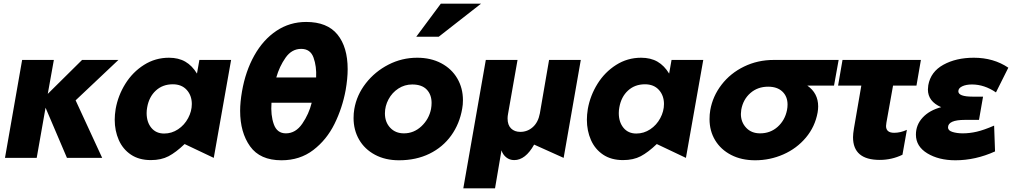

<svg xmlns="http://www.w3.org/2000/svg" viewBox="-20 -856 5493 1041"><path d="M272 -531H100L7 0H179L227 -272L343 0H534L390 -312L622 -531H425L239 -347Z M917 -399Q965 -399 992.5 -368.5Q1020 -338 1020 -292Q1020 -253 1000 -215.5Q980 -178 945.5 -155Q911 -132 870 -132Q826 -132 800.5 -163Q775 -194 775 -243Q775 -258 778 -274Q788 -331 825 -365Q862 -399 917 -399ZM1233 -531H1061L1048 -457Q1022 -500 985 -521.5Q948 -543 896 -543Q822 -543 760.5 -504Q699 -465 659.5 -401.5Q620 -338 607 -265Q602 -233 602 -207Q602 -147 624 -97Q646 -47 690 -17.5Q734 12 798 12Q854 12 894 -9Q934 -30 981 -75L1139 0Z M1865 -481Q1865 -601 1809.5 -669Q1754 -737 1640 -737Q1551 -737 1479 -689Q1407 -641 1359 -555.5Q1311 -470 1292 -360Q1282 -302 1282 -255Q1282 -138 1336 -62.5Q1390 13 1506 13Q1606 13 1678.5 -42.5Q1751 -98 1793.5 -184Q1836 -270 1854 -367Q1865 -430 1865 -481ZM1613 -591Q1663 -591 1680 -543.5Q1697 -496 1694 -436H1478Q1495 -496 1528.5 -543.5Q1562 -591 1613 -591ZM1530 -133Q1482 -133 1464.5 -182.5Q1447 -232 1452 -299H1670Q1655 -238 1619 -185.5Q1583 -133 1530 -133Z M2486 -267Q2490 -288 2490 -313Q2490 -378 2459.5 -430.5Q2429 -483 2372.5 -513Q2316 -543 2242 -543Q2159 -543 2086 -505.5Q2013 -468 1963.5 -404.5Q1914 -341 1901 -265Q1897 -242 1897 -216Q1897 -151 1927 -99Q1957 -47 2013 -17Q2069 13 2143 13Q2236 13 2308.5 -22.5Q2381 -58 2426.5 -121.5Q2472 -185 2486 -267ZM2320 -298Q2320 -282 2317 -265Q2306 -210 2265 -171.5Q2224 -133 2170 -133Q2124 -133 2095.5 -163.5Q2067 -194 2067 -241Q2067 -281 2086.5 -317.5Q2106 -354 2140 -376Q2174 -398 2215 -398Q2267 -398 2293.5 -370.5Q2320 -343 2320 -298ZM2237 -657H2359L2588 -836H2370Z M2492 165 2614 -531H2786L2735 -241Q2732 -226 2732 -214Q2732 -178 2751 -159.5Q2770 -141 2801 -141Q2840 -141 2869 -167Q2898 -193 2907 -241L2957 -531H3129L3036 0L2876 -72Q2829 12 2768 12Q2743 12 2724.5 -3Q2706 -18 2699 -41L2664 165Z M3477 -399Q3525 -399 3552.5 -368.5Q3580 -338 3580 -292Q3580 -253 3560 -215.5Q3540 -178 3505.5 -155Q3471 -132 3430 -132Q3386 -132 3360.5 -163Q3335 -194 3335 -243Q3335 -258 3338 -274Q3348 -331 3385 -365Q3422 -399 3477 -399ZM3793 -531H3621L3608 -457Q3582 -500 3545 -521.5Q3508 -543 3456 -543Q3382 -543 3320.5 -504Q3259 -465 3219.5 -401.5Q3180 -338 3167 -265Q3162 -233 3162 -207Q3162 -147 3184 -97Q3206 -47 3250 -17.5Q3294 12 3358 12Q3414 12 3454 -9Q3494 -30 3541 -75L3699 0Z M4416 -279Q4416 -264 4413 -246Q4399 -169 4349.5 -110Q4300 -51 4227.5 -19Q4155 13 4074 13Q4000 13 3944 -16Q3888 -45 3857.5 -95.5Q3827 -146 3827 -210Q3827 -236 3831 -259Q3844 -334 3892 -396.5Q3940 -459 4014 -495Q4088 -531 4175 -531H4527L4502 -392H4357Q4416 -351 4416 -279ZM4247 -259Q4250 -274 4250 -289Q4250 -333 4222 -359.5Q4194 -386 4145 -386Q4088 -386 4048.5 -351.5Q4009 -317 3999 -261Q3997 -245 3997 -238Q3997 -194 4025.5 -163.5Q4054 -133 4101 -133Q4157 -133 4196.5 -168.5Q4236 -204 4247 -259Z M4973 -531 4949 -392H4822L4786 -191Q4784 -177 4784 -173Q4784 -136 4828 -136Q4862 -136 4897 -152L4873 -17Q4815 11 4750 11Q4605 11 4605 -112Q4605 -130 4610 -160L4650 -392H4524L4548 -531Z M5200 -133Q5237 -133 5276 -142Q5315 -151 5370 -175L5375 -35Q5269 13 5160 13Q5070 13 5008 -24.5Q4946 -62 4946 -126Q4946 -179 4982.5 -218.5Q5019 -258 5083 -275Q5011 -306 5011 -371Q5011 -378 5013 -394Q5026 -467 5095 -505Q5164 -543 5260 -543Q5367 -543 5447 -489L5380 -355Q5317 -398 5250 -398Q5218 -398 5197 -388Q5176 -378 5176 -361Q5176 -332 5254 -332H5310L5288 -206H5212Q5120 -206 5120 -165Q5120 -148 5144.5 -140.5Q5169 -133 5200 -133Z"/></svg>

Font: Geom ExtraBold
Style: Bold Italic
Weight: 800
Italic angle: -10°
Version: Version 1.102